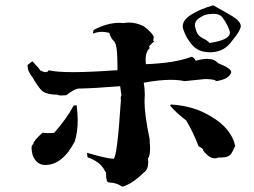

<svg xmlns="http://www.w3.org/2000/svg" viewBox="-20 -735 956 724"><path d="M441 -31Q420 -46 392 -47H391Q380 -47 380 -78V-88L381 -85L380 -84Q379 -84 372 -97Q355 -126 310 -142L308 -159Q374 -139 408 -136Q422 -141 436 -359L435 -364Q435 -370 438 -376L433 -410Q335 -402 276 -401Q261 -400 230 -376L211 -375Q198 -375 198 -378Q150 -378 134 -397Q118 -416 103 -443Q84 -465 84 -488V-490L102 -504Q131 -474 131 -470Q144 -463 152 -463Q160 -463 164 -470Q192 -463 255 -463Q318 -463 416 -470H423V-483Q423 -568 410.5 -579Q398 -590 392 -611Q378 -615 365 -615Q347 -615 330 -608L333 -622Q384 -649 431 -649L446 -648Q456 -650 466 -650Q494 -650 522 -636Q553 -613 560 -596L558 -584Q558 -579 561 -579H562Q542 -563 542 -558Q542 -555 546 -555Q529 -541 529 -509L530 -493Q640 -497 702 -521Q712 -519 718 -506Q743 -513 761 -513Q789 -513 802 -497Q851 -478 852 -463Q845 -436 794 -429Q794 -436 754 -437Q700 -432 676 -429Q653 -434 624 -434Q580 -434 522 -423Q526 -401 526 -379L525 -353Q525 -302 544 -212L546 -178Q546 -146 538 -138L539 -125Q539 -95 523 -85Q477 -40 441 -31ZM151 -113H147Q129 -114 116 -128Q103 -142 100 -165L99 -176Q99 -188 106 -192V-193Q106 -204 141 -235Q147 -233 160 -233L184 -234Q229 -284 258 -337L269 -338Q273 -308 273 -281Q273 -237 262 -202Q216 -113 151 -113ZM790 -138Q768 -138 746 -168V-169Q746 -176 729 -183Q708 -238 682 -281Q646 -308 622 -336L624 -341Q712 -336 777 -295Q852 -251 867 -185Q863 -175 853.5 -158Q844 -141 814 -141H804Q797 -138 790 -138ZM777 -538H771Q729 -538 705.5 -564.5Q682 -591 672 -622Q669 -629 669 -636Q669 -659 700.5 -679.5Q732 -700 784 -715Q815 -698 856 -674Q888 -654 888 -636Q888 -631 881.5 -618Q875 -605 848.5 -572.5Q822 -540 777 -538ZM770 -573Q847 -584 847 -612Q847 -619 839 -636Q831 -653 819 -669Q808 -683 785 -683Q782 -683 766 -681.5Q750 -680 730 -666Q715 -656 715 -640Q715 -634 720.5 -617Q726 -600 744.5 -591Q763 -582 770 -573Z"/></svg>

Font: Xiangcui Kesong Xiangcui Kesong
Style: Regular
Weight: 400
Version: Version 1.501;March 28, 2024;FontCreator 14.0.0.2814 64-bit